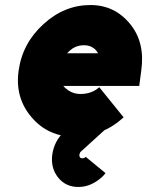

<svg xmlns="http://www.w3.org/2000/svg" viewBox="-20 -532 585 764"><path d="M534 -190 542 -250Q558 -362 499 -435Q437 -512 340 -512Q236 -512 153 -436Q69 -360 54 -250Q39 -143 106 -65Q172 12 276 12Q387 12 472 -65L375 -185Q345 -158 300 -158Q275 -158 254 -171Q248 -175 242.5 -179.5Q237 -184 232 -190ZM314 -352Q336 -352 350 -342Q362 -335 370 -320H247Q258 -332 270 -340Q290 -352 314 -352ZM400 157 321 92Q320 93 320 93Q320 93 319 94Q315 98 308 98Q301 98 298 94Q295 89 296 83Q297 80 298 77Q299 74 301 72L400 -18H255Q242 -14 236 -8Q196 28 188 83Q181 136 211 174Q241 212 292 212Q341 212 384 174Q389 170 392.5 165.5Q396 161 400 157Z"/></svg>

Font: Unageo
Style: Black-Italic
Weight: 900
Designer: Richard Sepsi
Foundry: Richard Sepsi
Version: Version 2.000